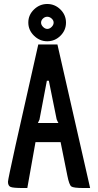

<svg xmlns="http://www.w3.org/2000/svg" viewBox="-20 -943 492 963"><path d="M217 -736Q179 -736 150.5 -764Q122 -792 122 -830Q122 -868 150.5 -895.5Q179 -923 217 -923Q255 -923 283 -895.5Q311 -868 311 -829.5Q311 -791 283 -763.5Q255 -736 217 -736ZM217 -859Q205 -859 195.5 -850Q186 -841 186 -829.5Q186 -818 196 -808Q206 -798 217.5 -798Q229 -798 239 -808Q249 -818 249 -829.5Q249 -841 239 -850Q229 -859 217 -859ZM399 0Q348 0 337.5 -8Q327 -16 318 -61L284 -230H158L117 0H94Q46 0 33 -5.5Q20 -11 20 -31.5Q20 -52 172 -720H268L432 0ZM215 -538 178 -343 170 -326H273Q272 -327 268 -335.5Q264 -344 264 -345L225 -538Z"/></svg>

Font: Economica
Style: Bold
Weight: 700
Designer: Vicente Lamonaca
Foundry: Vicente Lamonaca
Version: Version 1.100